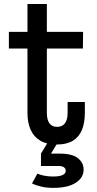

<svg xmlns="http://www.w3.org/2000/svg" viewBox="-20 -690 470 930"><path d="M207 -143.5Q207 -109 219.8 -92.2Q232.5 -75.5 257 -75.5Q281.5 -75.5 294.5 -92.8Q307.5 -110 307.5 -143.5V-196H391V-144.5Q391 -95 376.8 -60.5Q362.5 -26 332.5 -8Q302.5 10 255 10Q206 10 174.8 -8.8Q143.5 -27.5 128.2 -61.8Q113 -96 113 -143.5V-455H23V-535.5H113V-670.5H207V-535.5H382.5L381.5 -455H207ZM161 151Q174.5 157 194.2 161Q214 165 236.5 165Q268 165 283.2 157.8Q298.5 150.5 298.5 137Q298.5 126 289.2 120Q280 114 264 114H178.5V54H267.5Q329.5 54 357.2 76Q385 98 385 131.5Q385 170.5 347 195.2Q309 220 238.5 220Q207 220 181.2 214.2Q155.5 208.5 135 198.5ZM221.5 -17H270L227 54H178.5Z"/></svg>

Font: Hepta Slab ExtraLight Medium
Style: Regular
Weight: 500
Version: Version 1.100